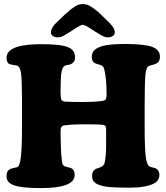

<svg xmlns="http://www.w3.org/2000/svg" viewBox="-20 -934 835 963"><path d="M338.4 -778.8Q306.2 -758.3 294.4 -752.4Q282.7 -746.6 271 -746.6Q255.4 -746.6 245.4 -753.4Q235.4 -760.3 235.4 -771.5Q235.4 -790.5 255.9 -813.5L307.6 -863.3Q339.4 -891.6 357.2 -902.6Q375 -913.6 395.5 -913.6Q414.1 -913.6 431.6 -903.8Q449.2 -894 474.1 -872.6L526.9 -821.8Q536.6 -811.5 541.7 -805.2Q546.9 -798.8 551.3 -789.6Q555.7 -780.3 555.7 -771.5Q555.7 -760.3 545.7 -753.4Q535.6 -746.6 520 -746.6Q508.3 -746.6 496.6 -752.4Q484.9 -758.3 452.1 -778.8Q448.2 -781.2 439 -787.4Q429.7 -793.5 426.3 -795.7Q422.9 -797.9 416.3 -801.5Q409.7 -805.2 405 -806.9Q400.4 -808.6 395.5 -810.1Q390.6 -808.6 385.7 -806.9Q380.9 -805.2 374.3 -801.3Q367.7 -797.4 364.5 -795.4Q361.3 -793.5 351.6 -787.4Q341.8 -781.2 338.4 -778.8ZM90.3 -295.4V-428.7Q90.3 -528.8 85.7 -565.2Q81.1 -601.6 63.5 -605.5Q57.6 -606.9 45.4 -608.6Q33.2 -610.4 25.9 -613.3Q19.5 -616.7 16.1 -625.5Q12.7 -634.3 12.7 -642.6Q12.7 -670.4 38.6 -686.5Q78.6 -712.4 189.5 -712.4Q288.1 -712.4 323.2 -696.3Q356.4 -683.1 356.4 -645.5Q356.4 -622.6 337.4 -613.3Q331.5 -609.9 321.5 -608.6Q311.5 -607.4 305.7 -604.5Q293 -598.6 288.3 -572Q283.7 -545.4 283.7 -475.1Q283.7 -444.8 287.6 -434.8Q291.5 -424.8 308.1 -424.3Q346.2 -422.4 392.6 -422.4Q449.2 -422.4 483.4 -426.3Q502.4 -428.2 508.5 -433.8Q514.6 -439.5 514.6 -460.4Q514.6 -540.5 502.9 -586.4Q500 -597.2 495.6 -601.3Q491.2 -605.5 481 -608.9Q459 -614.7 452.6 -619.1Q440.4 -627.9 440.4 -647.5Q440.4 -671.4 454.8 -683.8Q469.2 -696.3 495.1 -703.6Q531.7 -713.4 609.4 -713.4Q704.1 -713.4 743.7 -698.7Q782.2 -684.1 782.2 -649.9Q782.2 -626.5 768.1 -617.7Q761.7 -613.3 746.6 -609.1Q731.4 -605 727.5 -603.5Q713.4 -598.1 709.5 -560.5Q705.6 -522.9 705.6 -407.2V-292.5Q705.6 -190.4 710.9 -148.7Q716.3 -106.9 729.5 -99.6Q733.9 -96.2 746.1 -93.8Q758.3 -91.3 764.2 -87.9Q779.3 -78.6 779.3 -56.2Q779.3 -28.3 752 -13.7Q710.9 7.3 629.9 7.3Q563 7.3 528.8 4.2Q494.6 1 473.1 -8.3Q457 -14.6 449.5 -24.4Q441.9 -34.2 441.9 -51.3Q441.9 -74.7 455.1 -83Q459 -86.4 463.6 -88.1Q468.3 -89.8 474.9 -92Q481.4 -94.2 486.3 -96.2Q501.5 -103 504.9 -118.2Q512.2 -154.8 512.2 -198.7V-282.7Q512.2 -298.8 507.3 -303.5Q502.4 -308.1 486.3 -309.1Q453.1 -310.5 392.6 -310.5Q343.8 -310.5 305.7 -305.7Q292 -304.2 287.8 -296.6Q283.7 -289.1 283.7 -273.9Q283.7 -258.3 284.4 -234.4Q285.2 -210.4 285.2 -201.2Q285.6 -162.6 291.5 -119.6Q293.9 -103 306.6 -99.1Q311 -97.2 322.8 -94.7Q334.5 -92.3 339.4 -89.4Q354.5 -81.5 354.5 -56.2Q354.5 -22 309.1 -5.9Q267.6 9.3 186 9.3Q85.4 9.3 49.8 -4.9Q12.7 -18.1 12.7 -49.3Q12.7 -75.2 25.9 -83Q32.7 -88.4 46.4 -90.8Q60.1 -93.3 65.4 -95.2Q79.1 -99.1 84.7 -146Q90.3 -192.9 90.3 -295.4Z"/></svg>

Font: Cooper* ExtraBold
Style: Regular
Weight: 800
Designer: Owen Earl
Foundry: indestructible type*
Version: Version 0.001